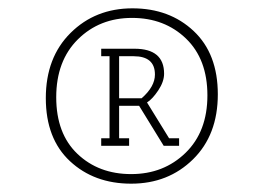

<svg xmlns="http://www.w3.org/2000/svg" viewBox="-20 -730 639 461"><path d="M295 -289Q206 -289 148 -343Q90 -397 90 -494.5Q90 -592 149.5 -651Q209 -710 298 -710Q387 -710 445 -655.5Q503 -601 503 -503.5Q503 -406 443.5 -347.5Q384 -289 295 -289ZM297 -687Q219 -687 167 -635.5Q115 -584 115 -496.5Q115 -409 166 -360.5Q217 -312 295 -312Q373 -312 425.5 -363Q478 -414 478 -501Q478 -588 426.5 -637.5Q375 -687 297 -687ZM223 -595V-613H303Q374 -613 374 -553Q374 -534 360 -513Q346 -492 333 -484L386 -398H410V-380H373L314 -476H266V-398H290V-380H223V-398H243V-595ZM301 -595H266V-494H320Q352 -522 352 -551Q352 -595 301 -595Z"/></svg>

Font: Antic Slab
Style: Regular
Weight: 400
Designer: Santiago Orozco
Foundry: Santiago Orozco
Version: Version 001.001